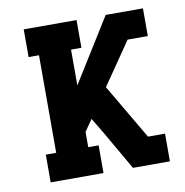

<svg xmlns="http://www.w3.org/2000/svg" viewBox="-65 -593 631 655"><g transform="rotate(-10 250.0 -265.0)"><path d="M59 0V-96H95V-434H59V-530H242V-434H206V-310L343 -530H472V-434H402L301 -287L413 -96H472V0H344L268 -132L234 -189L206 -149V-96H242V0Z"/></g></svg>

Font: Iosevka Slab
Style: Bold
Weight: 700
Monospace: yes
Designer: Belleve Invis
Foundry: Belleve Invis
Version: Version 11.1.1; ttfautohint (v1.8.3)